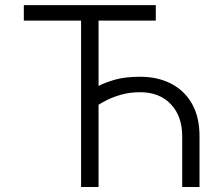

<svg xmlns="http://www.w3.org/2000/svg" viewBox="-20 -743 888 763"><path d="M537.1 -438Q606 -438 659.2 -410.9Q712.4 -383.8 742.7 -331.1Q772.9 -278.3 772.9 -201.2V0H704.1V-201.2Q704.1 -281.2 658.9 -328.9Q613.8 -376.5 537.1 -376.5Q496.1 -376.5 463.1 -367.2Q430.2 -357.9 406.7 -346.2Q383.3 -334.5 371.6 -326.7V0H302.2V-661.1H74.7V-722.7H599.1V-661.1H371.6V-401.4Q396 -414.6 436.5 -426.3Q477.1 -438 537.1 -438Z"/></svg>

Font: Giphurs Light
Style: Regular
Weight: 300
Version: Version 0.920; ttfautohint (v1.8.4.7-5d5b)